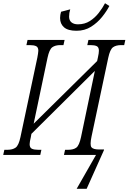

<svg xmlns="http://www.w3.org/2000/svg" viewBox="-39 -962 798 1192"><path d="M436 -771Q383 -771 358.5 -792.5Q334 -814 334 -850Q334 -869 340 -889L397 -904Q390 -882 390 -859Q390 -835 405 -823Q420 -811 445 -811Q487 -811 519 -831.5Q551 -852 574.5 -882.5Q598 -913 613 -942L640 -925Q623 -892 594.5 -856.5Q566 -821 526.5 -796Q487 -771 436 -771ZM437 210 557 0H358L365 -32H384Q417 -32 435 -45.5Q453 -59 464 -111L550 -522L156 -131L152 -109Q149 -97 147 -85.5Q145 -74 145 -67Q145 -45 159 -38.5Q173 -32 198 -32H218L211 0H-19L-12 -32H7Q39 -32 58 -45.5Q77 -59 88 -111L193 -605Q195 -617 197 -628.5Q199 -640 199 -647Q199 -669 185 -675.5Q171 -682 145 -682H125L132 -714H362L355 -682H336Q304 -682 285.5 -668.5Q267 -655 256 -603L170 -194L564 -583L569 -606Q572 -619 573.5 -629.5Q575 -640 575 -647Q575 -669 561.5 -675.5Q548 -682 523 -682H503L510 -714H739L732 -682H714Q681 -682 662.5 -668.5Q644 -655 633 -603L529 -113Q518 -61 529 -47.5Q540 -34 576 -34H607L606 -29L499 210Z"/></svg>

Font: Noto Serif Condensed Light
Style: Italic
Weight: 300
Width: 3
Italic angle: -12°
Designer: Monotype Design Team
Foundry: Monotype Imaging Inc.
Version: Version 2.014; ttfautohint (v1.8.4.7-5d5b)